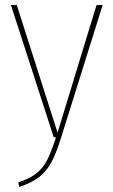

<svg xmlns="http://www.w3.org/2000/svg" viewBox="-20 -539 445 754"><path d="M220 1Q201 63 182 98Q163 133 134 156Q105 179 55 195L52 177Q98 162 124 141Q150 120 165.5 89Q181 58 200 0H191L23 -519H46L206 -18L359 -519H383Z"/></svg>

Font: Fira Sans Condensed Thin
Style: Regular
Weight: 250
Width: 3
Designer: Carrois Corporate & Edenspiekermann AG
Foundry: Carrois Corporate GbR & Edenspiekermann AG
Version: Version 4.203